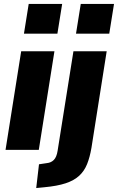

<svg xmlns="http://www.w3.org/2000/svg" viewBox="-20 -757 596 970"><path d="M101 -587 125 -737H294L270 -587ZM8 0 87 -498H255L176 0ZM364 -587 388 -737H556L532 -587ZM163 193 177 73 217 67Q238 65 252 51Q266 37 271 5L351 -498H519L442 -10Q434 37 420 72Q406 107 380 131Q354 155 311.5 169Q269 183 204 189Z"/></svg>

Font: Nunito Sans 10pt Condensed Black
Style: Italic
Weight: 900
Width: 3
Italic angle: -9°
Designer: Vernon Adams
Foundry: Vernon Adams
Version: Version 3.101;gftools[0.9.27]